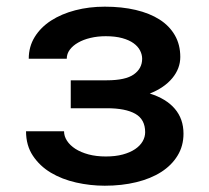

<svg xmlns="http://www.w3.org/2000/svg" viewBox="-20 -558 640 587"><path d="M306.6 -312.5Q363.8 -312.5 389.2 -330.6Q414.6 -348.6 414.6 -378.4Q414.6 -391.1 408.2 -403.6Q401.9 -416 388.4 -425.8Q375 -435.5 353.8 -441.4Q332.5 -447.3 303.2 -447.3Q278.3 -447.3 256.6 -442.1Q234.9 -437 218.8 -427.7Q202.6 -418.5 193.4 -406Q184.1 -393.6 184.1 -378.4H67.9Q67.9 -415.5 86.2 -445.1Q104.5 -474.6 136.2 -495.1Q168 -515.6 210.2 -526.6Q252.4 -537.6 300.3 -537.6Q352.5 -537.6 395 -527.6Q437.5 -517.6 467.8 -498.3Q498 -479 514.6 -450.2Q531.2 -421.4 531.2 -383.8Q531.2 -348.6 506.8 -319.1Q482.4 -289.6 438 -272Q488.3 -256.3 514.6 -225.3Q541 -194.3 541 -149.4Q541 -111.8 522.9 -82.3Q504.9 -52.7 472.9 -32.2Q440.9 -11.7 396.7 -1Q352.5 9.8 300.3 9.8Q255.9 9.8 212.6 0Q169.4 -9.8 135.5 -30Q101.6 -50.3 80.6 -81.8Q59.6 -113.3 59.6 -156.7H175.8Q175.8 -141.6 184.8 -127.7Q193.8 -113.8 210.4 -103Q227.1 -92.3 250.7 -85.9Q274.4 -79.6 303.7 -79.6Q333 -79.6 355.5 -85.7Q377.9 -91.8 393.1 -102.1Q408.2 -112.3 416 -125.7Q423.8 -139.2 423.8 -153.8Q423.8 -192.9 393.8 -210Q363.8 -227.1 306.6 -227.1H196.3V-312.5Z"/></svg>

Font: Roboto Mono
Style: Regular
Weight: 500
Designer: Google
Version: Version 2.000986; 2015; ttfautohint (v1.3)